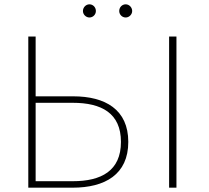

<svg xmlns="http://www.w3.org/2000/svg" viewBox="-20 -869 969 889"><path d="M111 0H316C466 0 574 -61 574 -212C574 -362 467 -423 319 -423H145V-700H111ZM317 -30H145V-393H317C450 -393 540 -345 540 -212C540 -78 449 -30 317 -30ZM763 0H797V-700H763ZM562 -788C578 -788 592 -802 592 -818C592 -835 578 -849 562 -849C545 -849 532 -835 532 -818C532 -802 545 -788 562 -788ZM394 -788C411 -788 424 -802 424 -818C424 -835 411 -849 394 -849C378 -849 364 -835 364 -818C364 -802 378 -788 394 -788Z"/></svg>

Font: Chess Sans ExtraLight
Style: Regular
Weight: 275
Designer: Wolf Bōese
Foundry: Wolf Bōese
Version: Version 7.223;Glyphs 3.3 (3306)